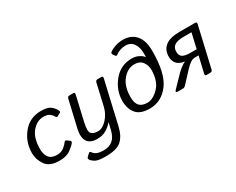

<svg xmlns="http://www.w3.org/2000/svg" viewBox="-117 -1230 2379 1935"><g transform="rotate(-30 1072.5 -262.5)"><path d="M33.2 -196.3Q33.2 -325.7 113 -423.3Q192.9 -521 322.3 -521Q401.4 -521 435.1 -493.4Q468.8 -465.8 483.9 -432.6Q491.7 -415 477.1 -407.2L444.8 -390.1Q428.2 -381.3 418.9 -402.3Q412.1 -418 387.7 -437.7Q363.3 -457.5 315.9 -457.5Q239.7 -457.5 181.9 -389.2Q124 -320.8 124 -189Q124 -129.4 152.6 -92.3Q181.2 -55.2 244.6 -55.2Q294.9 -55.2 327.1 -81.3Q359.4 -107.4 373 -127.9Q384.3 -145 398.9 -134.8L429.7 -112.3Q443.8 -102.1 432.1 -85.4Q418 -65.9 370.1 -28.8Q322.3 8.3 238.3 8.3Q124 8.3 78.6 -56.9Q33.2 -122.1 33.2 -196.3Z M552.7 -178.7 625 -490.7Q629.9 -512.7 651.9 -512.7H693.8Q715.8 -512.7 710.9 -490.7L644.5 -202.1Q622.6 -106 645.8 -80.6Q668.9 -55.2 722.7 -55.2Q774.4 -55.2 825.9 -110.6Q877.4 -166 895 -242.2L952.1 -490.7Q957 -512.7 979 -512.7H1021Q1043 -512.7 1038.1 -490.7L923.8 4.4Q900.9 104.5 846.7 154.1Q792.5 203.6 664.1 203.6Q580.6 203.6 548.8 187.5Q517.1 171.4 501 149.4Q486.8 129.9 502 116.2L529.3 90.8Q544.9 76.7 553.7 90.8Q568.4 114.3 596.2 127.2Q624 140.1 679.2 140.1Q738.3 140.1 780 106.7Q821.8 73.2 839.8 -4.9Q851.1 -54.7 857.9 -80.6H856Q827.1 -44.9 782.7 -18.3Q738.3 8.3 676.3 8.3Q593.3 8.3 563 -41.7Q532.7 -91.8 552.7 -178.7Z M1085 -196.3Q1085 -319.3 1167.2 -420.2Q1249.5 -521 1378.9 -521Q1424.8 -521 1460.2 -502.7Q1495.6 -484.4 1510.3 -462.4H1512.2Q1513.2 -479 1513.2 -502Q1513.2 -572.8 1482.7 -619.1Q1452.1 -665.5 1389.2 -665.5Q1357.4 -665.5 1325.2 -654.1Q1293 -642.6 1277.3 -628.9Q1260.7 -614.3 1250 -629.9L1235.4 -650.9Q1223.1 -668 1238.3 -680.2Q1261.7 -699.2 1304.7 -714.1Q1347.7 -729 1398.4 -729Q1490.2 -729 1544.7 -667.7Q1599.1 -606.4 1599.1 -482.4Q1599.1 -221.2 1511 -106.4Q1422.9 8.3 1290 8.3Q1179.7 8.3 1132.3 -48.6Q1085 -105.5 1085 -196.3ZM1175.8 -189Q1175.8 -118.7 1205.6 -86.9Q1235.4 -55.2 1296.4 -55.2Q1362.8 -55.2 1429.4 -124.3Q1496.1 -193.4 1496.1 -323.7Q1496.1 -376 1466.1 -416.7Q1436 -457.5 1372.6 -457.5Q1296.4 -457.5 1236.1 -386.2Q1175.8 -314.9 1175.8 -189Z M1616.2 0Q1582.5 0 1610.4 -28.8L1731 -153.3Q1746.1 -168.9 1777.6 -193.8Q1809.1 -218.8 1828.6 -224.6L1829.1 -225.6Q1761.2 -238.3 1737.1 -271.5Q1712.9 -304.7 1712.9 -348.1Q1712.9 -426.8 1766.4 -469.7Q1819.8 -512.7 1934.1 -512.7H2113.3Q2135.3 -512.7 2130.4 -490.7L2022 -22Q2017.1 0 1995.1 0H1953.1Q1931.2 0 1936 -22L1980 -210.9H1939Q1911.6 -210.9 1885.5 -194.3Q1859.4 -177.7 1824.7 -140.6L1710.9 -18.1Q1694.3 0 1678.7 0ZM1803.7 -355.5Q1803.7 -307.6 1833.3 -291Q1862.8 -274.4 1920.9 -274.4H1994.6L2034.7 -448.7H1941.9Q1872.6 -448.7 1838.1 -426.5Q1803.7 -404.3 1803.7 -355.5Z"/></g></svg>

Font: Istok
Style: Italic
Weight: 500
Italic angle: -13°
Designer: Andrey V. Panov
Foundry: Andrey V. Panov
Version: Version 1.0.3